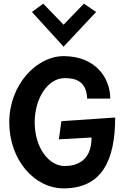

<svg xmlns="http://www.w3.org/2000/svg" viewBox="-20 -1024 697 1057"><path d="M614 -377 318 -357 304 -257 484 -267C484 -137 401 -110 336 -110C250 -110 171 -209 171 -351C171 -480 241 -594 337 -594C402 -594 456 -573 460 -481H587C587 -597 504 -715 330 -715C181 -715 31 -557 31 -351C31 -144 169 13 330 13C541 13 614 -141 614 -377ZM156 -958 330 -767 509 -958 442 -1004 330 -888 218 -1004Z"/></svg>

Font: Bluebird
Style: Nrw
Weight: 400
Designer: Jasper
Foundry: Cannot Into Space Fonts
Version: Version 0.98